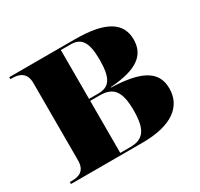

<svg xmlns="http://www.w3.org/2000/svg" viewBox="-119 -685 869 834"><g transform="rotate(-30 315.5 -268.0)"><path d="M15 0H374C526 0 593 -60 593 -146C593 -235 522 -271 375 -276V-278C510 -287 565 -330 565 -408C565 -492 498 -536 345 -536H15V-526H26C59 -526 93 -513 93 -462V-74C93 -20 60 -10 26 -10H15ZM315 -281H268V-526H317C372 -526 393 -491 393 -405C393 -315 371 -281 315 -281ZM319 -10H268V-271H316C385 -271 411 -235 411 -141C411 -46 385 -10 319 -10Z"/></g></svg>

Font: Noto Serif Display ExtraBold
Style: Regular
Weight: 800
Designer: Monotype Design Team
Foundry: Monotype Imaging Inc.
Version: Version 2.009